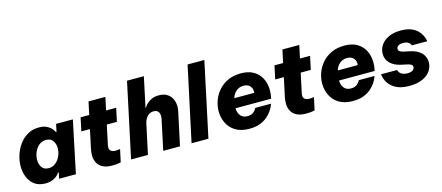

<svg xmlns="http://www.w3.org/2000/svg" viewBox="-52 -1321 4352 1892"><g transform="rotate(-15 2124.5 -375.0)"><path d="M310 -540Q353 -540 381.5 -528Q410 -516 427 -500Q444 -484 452 -470.5Q460 -457 461 -454H469L485 -530H656L545 0H374L387 -61H379Q379 -61 371.5 -50.5Q364 -40 347 -26Q330 -12 302 -1Q274 10 233 10Q167 10 124 -21.5Q81 -53 60 -104.5Q39 -156 39 -215Q39 -272 57.5 -329.5Q76 -387 110.5 -434.5Q145 -482 195.5 -511Q246 -540 310 -540ZM348 -403Q305 -403 274.5 -377Q244 -351 228 -312Q212 -273 212 -234Q212 -191 233.5 -159Q255 -127 303 -127Q345 -127 375.5 -153Q406 -179 422.5 -217.5Q439 -256 439 -295Q439 -338 417 -370.5Q395 -403 348 -403Z M916 10Q854 10 817.5 -9.5Q781 -29 764.5 -60.5Q748 -92 746.5 -128Q745 -164 752 -198L794 -394H706L735 -530H823L851 -661H1023L995 -530H1098L1069 -394H966L924 -197Q907 -123 986 -123Q1003 -123 1016.5 -125.5Q1030 -128 1030 -128L1002 1Q1002 1 977.5 5.5Q953 10 916 10Z M1108 0 1270 -760H1442L1377 -455H1382Q1382 -455 1390 -467.5Q1398 -480 1416.5 -497Q1435 -514 1464 -527Q1493 -540 1535 -540Q1593 -540 1629 -512Q1665 -484 1678 -437.5Q1691 -391 1679 -336L1607 0H1436L1501 -305Q1510 -344 1497 -372.5Q1484 -401 1445 -401Q1403 -401 1377.5 -371Q1352 -341 1344 -299L1280 0Z M1725 0 1888 -760H2059L1897 0Z M2315 10Q2228 10 2172.5 -24.5Q2117 -59 2090.5 -115Q2064 -171 2064 -234Q2064 -289 2083.5 -343Q2103 -397 2141.5 -441.5Q2180 -486 2237.5 -513Q2295 -540 2371 -540Q2444 -540 2493 -513.5Q2542 -487 2569 -443.5Q2596 -400 2603 -347.5Q2610 -295 2600 -242L2596 -221H2232Q2234 -173 2258 -144Q2282 -115 2327 -115Q2363 -115 2383.5 -129.5Q2404 -144 2413 -159Q2422 -174 2422 -174H2582Q2582 -174 2575 -155.5Q2568 -137 2550.5 -109.5Q2533 -82 2502.5 -54.5Q2472 -27 2426 -8.5Q2380 10 2315 10ZM2247 -320H2450Q2456 -358 2434 -386.5Q2412 -415 2365 -415Q2320 -415 2289 -387.5Q2258 -360 2247 -320Z M2894 10Q2832 10 2795.5 -9.5Q2759 -29 2742.5 -60.5Q2726 -92 2724.5 -128Q2723 -164 2730 -198L2772 -394H2684L2713 -530H2801L2829 -661H3001L2973 -530H3076L3047 -394H2944L2902 -197Q2885 -123 2964 -123Q2981 -123 2994.5 -125.5Q3008 -128 3008 -128L2980 1Q2980 1 2955.5 5.5Q2931 10 2894 10Z M3371 10Q3284 10 3228.5 -24.5Q3173 -59 3146.5 -115Q3120 -171 3120 -234Q3120 -289 3139.5 -343Q3159 -397 3197.5 -441.5Q3236 -486 3293.5 -513Q3351 -540 3427 -540Q3500 -540 3549 -513.5Q3598 -487 3625 -443.5Q3652 -400 3659 -347.5Q3666 -295 3656 -242L3652 -221H3288Q3290 -173 3314 -144Q3338 -115 3383 -115Q3419 -115 3439.5 -129.5Q3460 -144 3469 -159Q3478 -174 3478 -174H3638Q3638 -174 3631 -155.5Q3624 -137 3606.5 -109.5Q3589 -82 3558.5 -54.5Q3528 -27 3482 -8.5Q3436 10 3371 10ZM3303 -320H3506Q3512 -358 3490 -386.5Q3468 -415 3421 -415Q3376 -415 3345 -387.5Q3314 -360 3303 -320Z M3948 10Q3877 10 3831.5 -8.5Q3786 -27 3760 -54Q3734 -81 3722 -108.5Q3710 -136 3707 -154.5Q3704 -173 3704 -173H3868Q3868 -173 3871 -164Q3874 -155 3883 -143.5Q3892 -132 3911 -123.5Q3930 -115 3960 -115Q3998 -115 4015 -129Q4032 -143 4032 -160Q4032 -176 4020 -184.5Q4008 -193 3988 -198L3915 -214Q3849 -229 3810.5 -267Q3772 -305 3772 -363Q3772 -411 3799 -451Q3826 -491 3877.5 -515.5Q3929 -540 4002 -540Q4065 -540 4107 -523Q4149 -506 4173.5 -480.5Q4198 -455 4210 -429.5Q4222 -404 4225.5 -387Q4229 -370 4229 -370H4072Q4072 -370 4066.5 -381.5Q4061 -393 4044 -404Q4027 -415 3992 -415Q3959 -415 3942.5 -402.5Q3926 -390 3926 -372Q3926 -356 3939 -346.5Q3952 -337 3975 -332L4036 -319Q4112 -304 4151 -263.5Q4190 -223 4190 -167Q4190 -119 4162 -78.5Q4134 -38 4080 -14Q4026 10 3948 10Z"/></g></svg>

Font: Be Vietnam Pro ExtraBold
Style: Italic
Weight: 800
Italic angle: -12°
Designer: Lam Bao, Tony Le, Vietanh Nguyen
Foundry: Yellow Type Foundry
Version: Version 1.002; ttfautohint (v1.8.3)